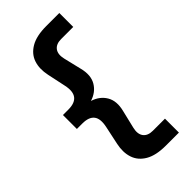

<svg xmlns="http://www.w3.org/2000/svg" viewBox="-267 -808 974 974"><g transform="rotate(-45 219.5 -321.0)"><path d="M292 108Q222 108 181 84Q140 60 126.5 19Q113 -22 124 -73L145 -172Q156 -223 137.5 -247Q119 -271 72 -271H33V-371H72Q119 -371 137.5 -395.5Q156 -420 145 -470L124 -569Q113 -621 126.5 -661.5Q140 -702 181 -726Q222 -750 292 -750H386V-650H299Q263 -650 247 -628.5Q231 -607 240 -569L263 -473Q278 -414 255 -375Q232 -336 184 -321Q232 -306 255 -267Q278 -228 263 -169L240 -73Q231 -35 247 -13.5Q263 8 299 8H386V108Z"/></g></svg>

Font: Instrument Sans SemiBold
Style: Regular
Weight: 600
Designer: Rodrigo Fuenzalida
Foundry: fragTYPE
Version: Version 1.000;gftools[0.9.28]